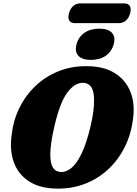

<svg xmlns="http://www.w3.org/2000/svg" viewBox="-20 -1104 811 1136"><path d="M494.5 -712.5Q595.5 -712 660.2 -670.8Q725 -629.5 752 -559.8Q779 -490 767.5 -404.5Q756.5 -310.5 717.8 -233.5Q679 -156.5 618.8 -101Q558.5 -45.5 482 -16.2Q405.5 13 318 12Q217.5 11 153.2 -30Q89 -71 62.5 -142.2Q36 -213.5 49 -305.5Q58 -390 94 -464Q130 -538 188.8 -594.2Q247.5 -650.5 324.8 -682Q402 -713.5 494.5 -712.5ZM342 -86Q372 -85.5 402.8 -110.5Q433.5 -135.5 462 -194Q490.5 -252.5 514.5 -351.5Q526.5 -402 531.8 -441.8Q537 -481.5 536.5 -511Q536.5 -563.5 520.8 -587.8Q505 -612 474 -614Q425 -617 380 -558.5Q335 -500 302 -357.5Q289.5 -305 283.8 -264Q278 -223 277.5 -192Q277.5 -136.5 293.5 -111.8Q309.5 -87 342 -86ZM518 -749.5Q466.5 -749.5 443.8 -773.8Q421 -798 433 -843Q444.5 -885.5 480 -910Q515.5 -934.5 567.5 -934.5Q620 -934.5 642.2 -910Q664.5 -885.5 653 -843Q641 -799 605.8 -774.2Q570.5 -749.5 518 -749.5ZM388 -1025Q396 -1054 413.8 -1069Q431.5 -1084 455 -1084H714.5Q738 -1084 747.8 -1069Q757.5 -1054 750 -1025.5Q742 -996.5 724.2 -981.8Q706.5 -967 683 -967H423.5Q400 -967 390.2 -982Q380.5 -997 388 -1025Z"/></svg>

Font: Fraunces 72pt S100 Black
Style: Italic
Weight: 900
Italic angle: -16°
Version: Version 1.000; ttfautohint (v1.8.3)